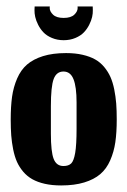

<svg xmlns="http://www.w3.org/2000/svg" viewBox="-20 -559 389 586"><path d="M174.3 -436.3Q194 -436.3 210.2 -443.2Q226.3 -450 236 -460.2Q245.7 -470.3 252.2 -483.2Q258.7 -496 261.2 -507.3Q263.7 -518.7 263.3 -528L263 -539.3H216.7Q217 -537.3 217 -534.7Q217 -524 206.7 -514.2Q196.3 -504.3 174.3 -504.3Q152.3 -504.3 142 -514.2Q131.7 -524 131.7 -534.7L132 -539.3H85.7L85.3 -528Q85 -518.7 87.5 -507.3Q90 -496 96.5 -483.2Q103 -470.3 112.7 -460.2Q122.3 -450 138.5 -443.2Q154.7 -436.3 174.3 -436.3ZM135.3 -151V-234.7Q135.3 -295 143.8 -317.8Q152.3 -340.7 173.7 -340.7Q195 -340.7 204.3 -317.3Q213.7 -294 213.7 -246.3V-166Q213.7 -117 209.5 -92.5Q205.3 -68 197.3 -60.2Q189.3 -52.3 173.7 -52.3Q152.3 -52.3 143.8 -74Q135.3 -95.7 135.3 -151ZM166.7 7Q207.3 7 237.2 -2.2Q267 -11.3 286 -27.5Q305 -43.7 316.3 -69.5Q327.7 -95.3 332 -125Q336.3 -154.7 336.3 -194.7Q336.3 -221.7 334.7 -243Q333 -264.3 328.7 -286Q324.3 -307.7 317.2 -323.8Q310 -340 298.2 -354.3Q286.3 -368.7 270.3 -377.7Q254.3 -386.7 232 -391.8Q209.7 -397 181.7 -397Q141 -397 111.2 -387.7Q81.3 -378.3 62.5 -362Q43.7 -345.7 32.3 -319.5Q21 -293.3 16.8 -263.7Q12.7 -234 12.7 -194Q12.7 -167 14.3 -145.5Q16 -124 20.3 -102.5Q24.7 -81 31.8 -65Q39 -49 50.8 -35Q62.7 -21 78.7 -12Q94.7 -3 116.8 2Q139 7 166.7 7Z"/></svg>

Font: Jomhuria
Style: Regular
Weight: 400
Designer: Arabic design by Kourosh Beigpour, Latin design by Eben Sorkin, engineering by Lasse Fister and Khaled Hosney
Version: Version 1.0000